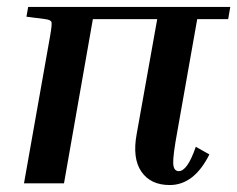

<svg xmlns="http://www.w3.org/2000/svg" viewBox="-20 -527 682 552"><path d="M56 -479 61 -507H642L636 -472H547L490 -150Q477 -80 478 -57.5Q479 -35 494 -35Q506 -35 518 -51.5Q530 -68 543 -105L582 -83Q538 5 468 5Q413 5 386.5 -33.5Q360 -72 373 -142L432 -472H247L164 0H49L124 -423Q130 -457 128 -463.5Q126 -470 110 -472Z"/></svg>

Font: Inria Serif
Style: Bold Italic
Weight: 700
Italic angle: -10°
Designer: Black Foundry Team
Foundry: Black Foundry
Version: Version 1.000; ttfautohint (v1.8.3)